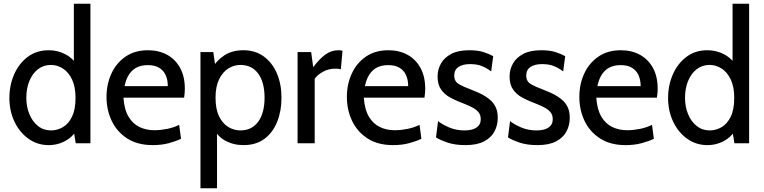

<svg xmlns="http://www.w3.org/2000/svg" viewBox="-20 -770 4104 1032"><path d="M241.5 10Q181.5 10 133.8 -23.8Q86 -57.5 58.2 -115Q30.5 -172.5 30.5 -244Q30.5 -312 56.2 -370.5Q82 -429 129.2 -464.5Q176.5 -500 241.5 -500Q291.5 -500 333.8 -477Q376 -454 403 -407.5L377 -395V-750H466V0H387L370 -104L400.5 -89Q380 -41 336.5 -15.5Q293 10 241.5 10ZM254 -69Q288.5 -69 318.8 -87Q349 -105 367.5 -143.5Q386 -182 386 -244Q386 -303 367.5 -342.2Q349 -381.5 318.8 -401.2Q288.5 -421 254 -421Q214 -421 184.2 -398Q154.5 -375 138 -335Q121.5 -295 121.5 -244Q121.5 -196 138 -156.2Q154.5 -116.5 184.2 -92.8Q214 -69 254 -69Z M801 10Q719.5 10 664.2 -25.5Q609 -61 580.8 -119.8Q552.5 -178.5 552.5 -249Q552.5 -317.5 578.8 -374.5Q605 -431.5 655 -465.8Q705 -500 775.5 -500Q833 -500 877.8 -475.8Q922.5 -451.5 948 -405.2Q973.5 -359 973.5 -293Q973.5 -282.5 972.5 -270Q971.5 -257.5 969.5 -245H643.5Q648 -181.5 670.8 -143Q693.5 -104.5 729.8 -87.2Q766 -70 809.5 -70Q841.5 -70 877.2 -77Q913 -84 943 -99L953 -24Q926 -11 887.5 -0.5Q849 10 801 10ZM649.5 -307H882Q882 -340.5 870.5 -366Q859 -391.5 835.2 -405.8Q811.5 -420 775 -420Q723 -420 692 -391.5Q661 -363 649.5 -307Z M1057.5 242V-490H1126.5L1142.5 -378L1114.5 -396Q1143 -444 1185.2 -472Q1227.5 -500 1288.5 -500Q1352.5 -500 1398.5 -466Q1444.5 -432 1468.8 -374.2Q1493 -316.5 1493 -245Q1493 -173.5 1470 -115.8Q1447 -58 1401.8 -24Q1356.5 10 1288.5 10Q1233.5 10 1189 -15Q1144.5 -40 1124.5 -89.5L1146.5 -105V242ZM1272 -69Q1333.5 -69 1367.8 -115.8Q1402 -162.5 1402 -245Q1402 -328 1367.8 -374.5Q1333.5 -421 1272 -421Q1237.5 -421 1207 -401.8Q1176.5 -382.5 1157.5 -343.5Q1138.5 -304.5 1138.5 -245Q1138.5 -183.5 1157.5 -144.8Q1176.5 -106 1207 -87.5Q1237.5 -69 1272 -69Z M1579.5 0V-490H1652.5L1663.5 -409Q1698.5 -455.5 1730.2 -477.8Q1762 -500 1798 -500Q1810.5 -500 1821 -497L1812 -398Q1805.5 -399.5 1798.2 -400.2Q1791 -401 1782 -401Q1746 -401 1715 -383.8Q1684 -366.5 1671.5 -346V0Z M2093 10Q2011.5 10 1956.2 -25.5Q1901 -61 1872.8 -119.8Q1844.5 -178.5 1844.5 -249Q1844.5 -317.5 1870.8 -374.5Q1897 -431.5 1947 -465.8Q1997 -500 2067.5 -500Q2125 -500 2169.8 -475.8Q2214.5 -451.5 2240 -405.2Q2265.5 -359 2265.5 -293Q2265.5 -282.5 2264.5 -270Q2263.5 -257.5 2261.5 -245H1935.5Q1940 -181.5 1962.8 -143Q1985.5 -104.5 2021.8 -87.2Q2058 -70 2101.5 -70Q2133.5 -70 2169.2 -77Q2205 -84 2235 -99L2245 -24Q2218 -11 2179.5 -0.5Q2141 10 2093 10ZM1941.5 -307H2174Q2174 -340.5 2162.5 -366Q2151 -391.5 2127.2 -405.8Q2103.5 -420 2067 -420Q2015 -420 1984 -391.5Q1953 -363 1941.5 -307Z M2482 10Q2427 10 2387.5 -3Q2348 -16 2323.5 -31.5L2334.5 -119Q2358.5 -100 2395.5 -84.5Q2432.5 -69 2477 -69Q2518 -69 2541 -84.2Q2564 -99.5 2564 -129Q2564 -153 2551 -168Q2538 -183 2515 -194.5Q2492 -206 2461 -218Q2427 -230.5 2397.5 -247Q2368 -263.5 2350 -290Q2332 -316.5 2332 -358.5Q2332 -397 2350.5 -429.2Q2369 -461.5 2406.5 -480.8Q2444 -500 2501.5 -500Q2547 -500 2577.5 -490.5Q2608 -481 2631 -468L2620 -386Q2597.5 -403.5 2571 -414.5Q2544.5 -425.5 2506 -425.5Q2468 -425.5 2444.8 -410.2Q2421.5 -395 2421.5 -364Q2421.5 -332.5 2446.2 -318Q2471 -303.5 2521.5 -284.5Q2548 -274.5 2572 -262Q2596 -249.5 2615 -232.8Q2634 -216 2644.8 -192.8Q2655.5 -169.5 2655.5 -136.5Q2655.5 -97 2638 -63.8Q2620.5 -30.5 2582.2 -10.2Q2544 10 2482 10Z M2869 10Q2814 10 2774.5 -3Q2735 -16 2710.5 -31.5L2721.5 -119Q2745.5 -100 2782.5 -84.5Q2819.5 -69 2864 -69Q2905 -69 2928 -84.2Q2951 -99.5 2951 -129Q2951 -153 2938 -168Q2925 -183 2902 -194.5Q2879 -206 2848 -218Q2814 -230.5 2784.5 -247Q2755 -263.5 2737 -290Q2719 -316.5 2719 -358.5Q2719 -397 2737.5 -429.2Q2756 -461.5 2793.5 -480.8Q2831 -500 2888.5 -500Q2934 -500 2964.5 -490.5Q2995 -481 3018 -468L3007 -386Q2984.5 -403.5 2958 -414.5Q2931.5 -425.5 2893 -425.5Q2855 -425.5 2831.8 -410.2Q2808.5 -395 2808.5 -364Q2808.5 -332.5 2833.2 -318Q2858 -303.5 2908.5 -284.5Q2935 -274.5 2959 -262Q2983 -249.5 3002 -232.8Q3021 -216 3031.8 -192.8Q3042.5 -169.5 3042.5 -136.5Q3042.5 -97 3025 -63.8Q3007.5 -30.5 2969.2 -10.2Q2931 10 2869 10Z M3342.5 10Q3261 10 3205.8 -25.5Q3150.5 -61 3122.2 -119.8Q3094 -178.5 3094 -249Q3094 -317.5 3120.2 -374.5Q3146.5 -431.5 3196.5 -465.8Q3246.5 -500 3317 -500Q3374.5 -500 3419.2 -475.8Q3464 -451.5 3489.5 -405.2Q3515 -359 3515 -293Q3515 -282.5 3514 -270Q3513 -257.5 3511 -245H3185Q3189.5 -181.5 3212.2 -143Q3235 -104.5 3271.2 -87.2Q3307.5 -70 3351 -70Q3383 -70 3418.8 -77Q3454.5 -84 3484.5 -99L3494.5 -24Q3467.5 -11 3429 -0.5Q3390.5 10 3342.5 10ZM3191 -307H3423.5Q3423.5 -340.5 3412 -366Q3400.5 -391.5 3376.8 -405.8Q3353 -420 3316.5 -420Q3264.5 -420 3233.5 -391.5Q3202.5 -363 3191 -307Z M3782 10Q3722 10 3674.2 -23.8Q3626.5 -57.5 3598.8 -115Q3571 -172.5 3571 -244Q3571 -312 3596.8 -370.5Q3622.5 -429 3669.8 -464.5Q3717 -500 3782 -500Q3832 -500 3874.2 -477Q3916.5 -454 3943.5 -407.5L3917.5 -395V-750H4006.5V0H3927.5L3910.5 -104L3941 -89Q3920.5 -41 3877 -15.5Q3833.5 10 3782 10ZM3794.5 -69Q3829 -69 3859.2 -87Q3889.5 -105 3908 -143.5Q3926.5 -182 3926.5 -244Q3926.5 -303 3908 -342.2Q3889.5 -381.5 3859.2 -401.2Q3829 -421 3794.5 -421Q3754.5 -421 3724.8 -398Q3695 -375 3678.5 -335Q3662 -295 3662 -244Q3662 -196 3678.5 -156.2Q3695 -116.5 3724.8 -92.8Q3754.5 -69 3794.5 -69Z"/></svg>

Font: Cabin
Style: Regular
Weight: 400
Width: 4
Designer: Pablo Impallari
Foundry: Pablo Impallari. http://www.impallari.com Igino Marini. http://www.ikern.com
Version: Version 3.001